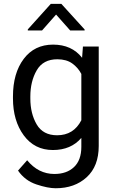

<svg xmlns="http://www.w3.org/2000/svg" viewBox="-20 -770 602 998"><path d="M269.5 208.5Q228.5 208.5 168.9 188.5Q109.4 168.5 73.7 116.7L121.1 63Q179.7 134.3 262.7 134.3Q326.7 134.3 364.7 98.4Q402.8 62.5 402.8 -6.8V-53.2Q349.1 9.8 254.9 9.8Q159.7 9.8 103.5 -66.4Q47.4 -142.6 47.4 -258.3V-268.6Q47.4 -389.6 103.3 -463.9Q159.2 -538.1 255.9 -538.1Q353 -538.1 406.7 -469.7L411.1 -528.3H493.2V-11.2Q493.2 93.8 430.7 151.1Q368.2 208.5 269.5 208.5ZM137.7 -258.3Q137.7 -179.7 170.7 -123.3Q203.6 -66.9 276.9 -66.9Q362.8 -66.9 402.8 -145V-385.7Q385.7 -418.5 355.5 -440.2Q325.2 -461.9 277.8 -461.9Q204.1 -461.9 170.9 -404.5Q137.7 -347.2 137.7 -268.6ZM298.8 -750 419.9 -616.7V-611.8H344.7L271.5 -694.3L198.7 -611.8H124.5V-617.2L244.1 -750Z"/></svg>

Font: Roboto21382017
Style: Regular
Weight: 400
Designer: Christian Robertson
Foundry: Google
Version: Version 2.138; 2017